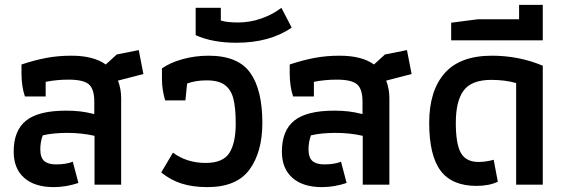

<svg xmlns="http://www.w3.org/2000/svg" viewBox="-20 -756 2312 786"><path d="M36 -135Q36 -222 87 -262.5Q138 -303 250 -303Q282 -303 308 -300Q334 -297 366 -289V-340Q366 -392 343.5 -411Q321 -430 261 -430Q212 -430 167 -421V-361H82Q68 -402 68 -456V-492Q122 -510 170 -519Q218 -528 272 -528Q363 -528 413 -492L458 -533L548 -551L567 -453L463 -426Q476 -392 476 -354V0H367V-200Q315 -212 255 -212Q198 -212 155 -202Q145 -175 145 -145Q145 -111 161 -97Q177 -83 209 -83Q251 -83 278 -94L301 -7Q250 10 200 10Q122 10 79 -28Q36 -66 36 -135Z M640 -50 688 -131Q745 -89 822 -89Q893 -89 919 -130Q945 -171 945 -250Q945 -314 935.5 -351.5Q926 -389 900.5 -408Q875 -427 826 -427Q781 -427 746 -414L739 -345H656Q643 -390 643 -432V-476Q677 -500 728 -514Q779 -528 834 -528Q954 -528 1004 -458.5Q1054 -389 1054 -253Q1054 -134 1001.5 -62Q949 10 829 10Q769 10 723.5 -4.5Q678 -19 640 -50Z M781 -612V-724H884V-672Q909 -664 954 -664Q1004 -664 1050.5 -680.5Q1097 -697 1132 -724L1174 -643Q1085 -581 947 -581Q850 -581 781 -612Z M1134 -135Q1134 -222 1185 -262.5Q1236 -303 1348 -303Q1380 -303 1406 -300Q1432 -297 1464 -289V-340Q1464 -392 1441.5 -411Q1419 -430 1359 -430Q1310 -430 1265 -421V-361H1180Q1166 -402 1166 -456V-492Q1220 -510 1268 -519Q1316 -528 1370 -528Q1461 -528 1511 -492L1556 -533L1646 -551L1665 -453L1561 -426Q1574 -392 1574 -354V0H1465V-200Q1413 -212 1353 -212Q1296 -212 1253 -202Q1243 -175 1243 -145Q1243 -111 1259 -97Q1275 -83 1307 -83Q1349 -83 1376 -94L1399 -7Q1348 10 1298 10Q1220 10 1177 -28Q1134 -66 1134 -135Z M1737 -253Q1737 -384 1800 -456Q1863 -528 1994 -528Q2104 -528 2202 -487V0H2093V-416Q2048 -429 1991 -429Q1911 -429 1878.5 -386Q1846 -343 1846 -253Q1846 -166 1867 -129.5Q1888 -93 1939 -93Q1969 -93 2001 -102L2018 -12Q1982 5 1931 5Q1830 5 1783.5 -57.5Q1737 -120 1737 -253Z M1827 -663 1935 -677H2105V-736H2202V-591H1827Z"/></svg>

Font: Athiti SemiBold
Style: Regular
Weight: 600
Designer: CadsonDemak Team
Foundry: CadsonDemak
Version: Version 1.033